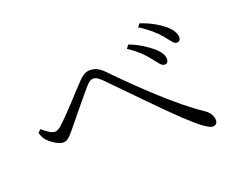

<svg xmlns="http://www.w3.org/2000/svg" viewBox="-102 -874 1204 978"><g transform="rotate(-20 500.0 -385.0)"><path d="M725 -504C748 -476 761 -454 777 -454C789 -454 797 -460 798 -475C800 -496 785 -521 755 -546C730 -566 693 -593 638 -614L624 -596C675 -561 701 -535 725 -504ZM823 -588C847 -559 858 -538 874 -538C887 -538 895 -547 895 -560C895 -584 878 -609 847 -634C823 -653 785 -677 728 -696L715 -679C762 -650 798 -618 823 -588ZM54 -347C60 -330 66 -314 77 -303C97 -282 133 -258 157 -258C183 -258 197 -279 223 -309C260 -354 341 -454 372 -489C388 -507 400 -512 410 -512C424 -512 435 -505 454 -487C534 -406 698 -236 762 -176C826 -116 875 -74 901 -74C917 -74 926 -84 926 -100C926 -122 912 -145 891 -159C761 -246 606 -396 483 -522C455 -551 432 -558 408 -558C384 -558 365 -544 345 -523C311 -488 226 -392 181 -351C163 -333 150 -324 136 -324C118 -324 95 -340 70 -362Z"/></g></svg>

Font: Noto Serif JP Light
Style: Regular
Weight: 300
Designer: Ryoko NISHIZUKA 西塚涼子 (kana & ideographs); Frank Grießhammer (Latin, Greek & Cyrillic); Wenlong ZHANG 张文龙 (bopomofo); San
Foundry: Adobe
Version: Version 2.001;hotconv 1.1.0;makeotfexe 2.6.0